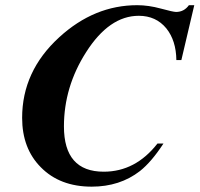

<svg xmlns="http://www.w3.org/2000/svg" viewBox="-20 -697 762 733"><path d="M721.7 -677.2 672.4 -467.8H653.3Q652.3 -542 615.2 -588.4Q575.7 -636.7 509.8 -636.7Q397 -636.7 308.6 -497.6Q224.1 -365.2 224.1 -214.4Q224.1 -41.5 376 -41.5Q497.1 -41.5 581.1 -148.9H604Q558.1 -78.6 514.2 -43.9Q437.5 15.6 330.1 15.6Q208.5 15.6 135.7 -58.6Q64.5 -130.4 64.5 -247.1Q64.5 -425.3 206.1 -554.7Q339.8 -677.2 503.9 -677.2Q546.9 -677.2 594 -664.3Q641.1 -651.4 652.3 -651.4Q682.6 -651.4 701.2 -677.2Z"/></svg>

Font: Dai Banna SIL Light
Style: BoldOblique
Weight: 700
Italic angle: -11°
Designer: Victor Gaultney
Foundry: SIL International
Version: Version 2.000